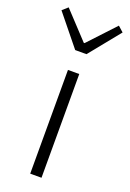

<svg xmlns="http://www.w3.org/2000/svg" viewBox="-184 -873 626 927"><g transform="rotate(20 129.0 -409.0)"><path d="M100 0H158V-533H100ZM100 -635H158L286 -793L258 -818L131 -682H127L0 -818L-28 -793Z"/></g></svg>

Font: Noto Sans CJK KR Light
Style: Regular
Weight: 300
Designer: Ryoko NISHIZUKA (kana & ideographs); Paul D. Hunt (Latin, Greek & Cyrillic); Wenlong ZHANG (bopomofo); Sandoll Communica
Foundry: Adobe Systems Incorporated
Version: Version 1.004;PS 1.004;hotconv 1.0.82;makeotf.lib2.5.63406